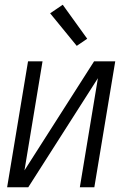

<svg xmlns="http://www.w3.org/2000/svg" viewBox="-20 -788 540 808"><path d="M10 0 98 -530H159L83 -71L376 -530H465L377 0H316L392 -459L99 0ZM303 -595 191 -732 244 -768 347 -625Z"/></svg>

Font: Iosevka Curly Light Oblique
Style: Regular
Weight: 300
Italic angle: -9°
Monospace: yes
Designer: Belleve Invis
Foundry: Belleve Invis
Version: Version 11.1.0; ttfautohint (v1.8.3)